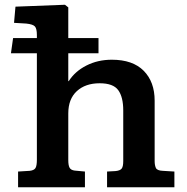

<svg xmlns="http://www.w3.org/2000/svg" viewBox="-20 -787 785 807"><path d="M56 0V-66L105 -69Q123 -71 129 -80.5Q135 -90 135 -116V-563H26L35 -627H135V-640Q135 -666 127 -675.5Q119 -685 90 -688L39 -691L45 -759L253 -767L267 -756V-627H394V-563H267V-446H269Q295 -487 343 -511.5Q391 -536 450 -536Q538 -536 584 -489.5Q630 -443 630 -364V-110Q630 -93 635 -81.5Q640 -70 664 -69L713 -66V0H430V-66L466 -68Q485 -70 491.5 -78.5Q498 -87 498 -110V-323Q498 -379 477 -408Q456 -437 399 -437Q339 -437 303 -404Q267 -371 267 -310V-114Q267 -92 272.5 -82Q278 -72 294 -70L337 -66V0Z"/></svg>

Font: Literata 7pt SemiBold
Style: Regular
Weight: 600
Designer: Latin by Veronika Burian and Jose Scaglione. Greek by Irene Vlachou. Cyrillic by Vera Evstafieva.
Foundry: TypeTogether
Version: Version 3.002